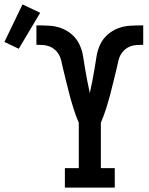

<svg xmlns="http://www.w3.org/2000/svg" viewBox="-157 -850 677 870"><path d="M137 0V-88H200V-294Q187 -324 177 -355.5Q167 -387 158.5 -418.5Q150 -450 142.5 -482Q135 -514 127 -546Q124 -561 120.5 -575.5Q117 -590 110 -602.5Q103 -615 91.5 -625Q80 -635 66.5 -640Q53 -645 38 -646Q23 -647 8 -647V-735H10Q38 -735 66.5 -733.5Q95 -732 121.5 -722Q148 -712 169.5 -693Q191 -674 203 -648.5Q215 -623 219.5 -595Q224 -567 228.5 -539Q233 -511 238.5 -483.5Q244 -456 250 -428Q256 -456 261.5 -483.5Q267 -511 271.5 -539Q276 -567 280.5 -595Q285 -623 297 -648.5Q309 -674 330.5 -693Q352 -712 378.5 -722Q405 -732 433.5 -733.5Q462 -735 490 -735H492V-647Q477 -647 462 -646Q447 -645 433.5 -640Q420 -635 408.5 -625Q397 -615 390 -602.5Q383 -590 379.5 -575.5Q376 -561 373 -546Q365 -514 357.5 -482Q350 -450 341.5 -418.5Q333 -387 323 -355.5Q313 -324 300 -294V-88H363V0ZM-72 -629 -137 -660 -55 -830 25 -792Z"/></svg>

Font: Iosevka Curly Slab Semibold
Style: Regular
Weight: 600
Monospace: yes
Designer: Belleve Invis
Foundry: Belleve Invis
Version: Version 22.1.2; ttfautohint (v1.8.4)